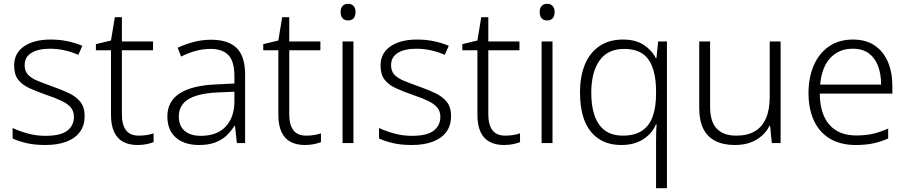

<svg xmlns="http://www.w3.org/2000/svg" viewBox="-20 -749 4747 1005"><path d="M423 -141Q423 -93 399 -59.5Q375 -26 329 -8Q283 10 217 10Q161 10 118.5 0Q76 -10 46 -24V-79Q82 -62 126.5 -50Q171 -38 218 -38Q297 -38 332 -65Q367 -92 367 -137Q367 -167 350.5 -186.5Q334 -206 301.5 -221.5Q269 -237 221 -253Q172 -270 134 -287.5Q96 -305 75 -332Q54 -359 54 -406Q54 -471 106 -506.5Q158 -542 245 -542Q293 -542 335 -533Q377 -524 411 -509L390 -462Q359 -476 320.5 -485Q282 -494 242 -494Q179 -494 144 -472Q109 -450 109 -408Q109 -377 126 -358.5Q143 -340 175.5 -326.5Q208 -313 253 -297Q301 -280 339.5 -262Q378 -244 400.5 -216Q423 -188 423 -141Z M707 -39Q730 -39 750 -42.5Q770 -46 784 -51V-5Q769 1 747 5.5Q725 10 700 10Q656 10 625 -6.5Q594 -23 577.5 -58Q561 -93 561 -148V-486H482V-518L561 -537L581 -659H618V-532H781V-486H618V-151Q618 -96 639.5 -67.5Q661 -39 707 -39Z M1085 -541Q1175 -541 1219 -497.5Q1263 -454 1263 -358V0H1220L1210 -90H1207Q1188 -60 1163.5 -37.5Q1139 -15 1104.5 -2.5Q1070 10 1021 10Q970 10 933 -7.5Q896 -25 876 -58Q856 -91 856 -139Q856 -219 921 -260.5Q986 -302 1110 -307L1207 -312V-349Q1207 -428 1175.5 -460.5Q1144 -493 1083 -493Q1042 -493 1004 -482.5Q966 -472 928 -453L910 -499Q948 -517 992.5 -529Q1037 -541 1085 -541ZM1117 -265Q1016 -260 966 -229.5Q916 -199 916 -139Q916 -90 946.5 -64Q977 -38 1031 -38Q1115 -38 1160.5 -85.5Q1206 -133 1207 -217V-269Z M1583 -39Q1606 -39 1626 -42.5Q1646 -46 1660 -51V-5Q1645 1 1623 5.5Q1601 10 1576 10Q1532 10 1501 -6.5Q1470 -23 1453.5 -58Q1437 -93 1437 -148V-486H1358V-518L1437 -537L1457 -659H1494V-532H1657V-486H1494V-151Q1494 -96 1515.5 -67.5Q1537 -39 1583 -39Z M1830 -532V0H1773V-532ZM1802 -729Q1821 -729 1831 -717.5Q1841 -706 1841 -686Q1841 -665 1831 -653.5Q1821 -642 1802 -642Q1783 -642 1773 -653.5Q1763 -665 1763 -686Q1763 -706 1773 -717.5Q1783 -729 1802 -729Z M2341 -141Q2341 -93 2317 -59.5Q2293 -26 2247 -8Q2201 10 2135 10Q2079 10 2036.5 0Q1994 -10 1964 -24V-79Q2000 -62 2044.5 -50Q2089 -38 2136 -38Q2215 -38 2250 -65Q2285 -92 2285 -137Q2285 -167 2268.5 -186.5Q2252 -206 2219.5 -221.5Q2187 -237 2139 -253Q2090 -270 2052 -287.5Q2014 -305 1993 -332Q1972 -359 1972 -406Q1972 -471 2024 -506.5Q2076 -542 2163 -542Q2211 -542 2253 -533Q2295 -524 2329 -509L2308 -462Q2277 -476 2238.5 -485Q2200 -494 2160 -494Q2097 -494 2062 -472Q2027 -450 2027 -408Q2027 -377 2044 -358.5Q2061 -340 2093.5 -326.5Q2126 -313 2171 -297Q2219 -280 2257.5 -262Q2296 -244 2318.5 -216Q2341 -188 2341 -141Z M2625 -39Q2648 -39 2668 -42.5Q2688 -46 2702 -51V-5Q2687 1 2665 5.5Q2643 10 2618 10Q2574 10 2543 -6.5Q2512 -23 2495.5 -58Q2479 -93 2479 -148V-486H2400V-518L2479 -537L2499 -659H2536V-532H2699V-486H2536V-151Q2536 -96 2557.5 -67.5Q2579 -39 2625 -39Z M2872 -532V0H2815V-532ZM2844 -729Q2863 -729 2873 -717.5Q2883 -706 2883 -686Q2883 -665 2873 -653.5Q2863 -642 2844 -642Q2825 -642 2815 -653.5Q2805 -665 2805 -686Q2805 -706 2815 -717.5Q2825 -729 2844 -729Z M3414 4Q3414 -17 3414.5 -46.5Q3415 -76 3417 -97H3413Q3394 -51 3347.5 -20.5Q3301 10 3231 10Q3130 10 3073 -59.5Q3016 -129 3016 -265Q3016 -349 3041.5 -411Q3067 -473 3117.5 -507.5Q3168 -542 3241 -542Q3308 -542 3350.5 -513.5Q3393 -485 3413 -444H3416L3425 -532H3471V236H3414ZM3240 -39Q3301 -39 3339.5 -64Q3378 -89 3396 -138Q3414 -187 3414 -257V-271Q3414 -380 3375 -436.5Q3336 -493 3247 -493Q3161 -493 3118 -432Q3075 -371 3075 -264Q3075 -155 3116 -97Q3157 -39 3240 -39Z M4066 -532V0H4020L4011 -91H4008Q3994 -62 3968.5 -39Q3943 -16 3908 -3Q3873 10 3827 10Q3766 10 3724 -11.5Q3682 -33 3661 -76Q3640 -119 3640 -184V-532H3697V-189Q3697 -113 3731.5 -76Q3766 -39 3834 -39Q3893 -39 3931.5 -62Q3970 -85 3989.5 -130Q4009 -175 4009 -242V-532Z M4445 -542Q4513 -542 4559 -510.5Q4605 -479 4628 -424Q4651 -369 4651 -298V-259H4271Q4272 -153 4321 -96.5Q4370 -40 4462 -40Q4511 -40 4548 -48.5Q4585 -57 4629 -76V-24Q4590 -7 4550.5 1.5Q4511 10 4460 10Q4380 10 4324.5 -23Q4269 -56 4240.5 -117.5Q4212 -179 4212 -262Q4212 -343 4239.5 -406.5Q4267 -470 4319 -506Q4371 -542 4445 -542ZM4444 -494Q4371 -494 4326 -445.5Q4281 -397 4273 -306H4592Q4592 -362 4576 -404Q4560 -446 4527.5 -470Q4495 -494 4444 -494Z"/></svg>

Font: Noto Sans Devanagari Light
Style: Regular
Weight: 300
Version: Version 2.003